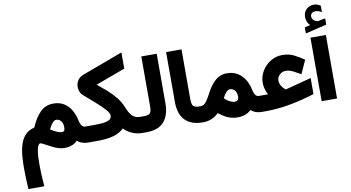

<svg xmlns="http://www.w3.org/2000/svg" viewBox="-104 -1143 3162 1732"><g transform="rotate(-10 1477.0 -276.5)"><path d="M380.9 -400.9Q439 -400.9 479 -375.2Q519 -349.6 543.5 -307.6Q567.9 -265.6 578.1 -215.8Q587.9 -172.9 601.1 -159.7Q614.3 -146.5 628.9 -146.5H642.6V0H628.9Q602.5 0 577.4 -8.1Q552.2 -16.1 531.2 -33.7Q508.8 -9.8 478.5 0.7Q448.2 11.2 411.6 11.2Q369.6 11.2 319.3 -11.7Q303.7 -18.6 279.3 -32Q254.9 -45.4 232.9 -56.6Q210.9 -67.9 203.1 -67.9Q192.9 -67.9 183.8 -52Q174.8 -36.1 168.9 3.4Q163.1 43 163.1 114.7Q163.1 172.4 165.8 221.9Q168.5 271.5 172.4 319.8H26.9Q23.9 272.5 22 222.7Q20 172.9 20 128.4Q20 71.8 24.7 15.9Q29.3 -40 44.4 -88.4Q59.6 -136.7 90.8 -170.9Q122.1 -205.1 175.3 -217.3Q212.4 -304.7 261.2 -352.8Q310.1 -400.9 380.9 -400.9ZM415 -133.3Q427.7 -133.3 434.8 -142.1Q441.9 -150.9 441.9 -173.3Q441.9 -210.9 424.6 -231.4Q407.2 -252 380.9 -252Q364.3 -252 346.9 -232.4Q329.6 -212.9 312 -177.2Q340.3 -156.7 369.9 -145Q399.4 -133.3 415 -133.3Z M796.9 -500.5Q838.4 -467.3 880.4 -430.4Q922.4 -393.6 958.3 -349.6Q994.1 -305.7 1015.6 -251Q1038.1 -193.8 1065.4 -170.2Q1092.8 -146.5 1129.9 -146.5H1144V0H1129.9Q1079.1 0 1036.1 -18.3Q993.2 -36.6 960 -70.8Q922.4 -33.2 862.8 -16.6Q803.2 0 713.9 0H623V-146.5H713.4Q782.2 -146.5 816.2 -154.1Q850.1 -161.6 861.3 -174.8Q872.6 -188 872.6 -204.6Q872.6 -227.1 841.8 -261.5Q811 -295.9 762.5 -338.9Q713.9 -381.8 659.2 -429.2Q641.1 -444.3 632.6 -465.8Q624 -487.3 624 -509.3Q624 -544.9 642.6 -571.3Q661.1 -597.7 693.8 -609.9L1066.9 -748.5V-600.1Z M1124.5 0V-146.5H1164.1Q1211.9 -146.5 1224.6 -163.3Q1237.3 -180.2 1237.3 -226.1V-681.6H1378.4V-226.6Q1378.4 -121.1 1327.1 -60.5Q1275.9 0 1163.6 0Z M1688.5 0H1676.3Q1576.2 0 1520.3 -55.9Q1464.4 -111.8 1464.4 -227.1V-681.6H1605.5V-226.6Q1605.5 -174.8 1621.6 -160.6Q1637.7 -146.5 1676.3 -146.5H1688.5Z M1828.1 -58.6Q1798.3 -30.3 1763.7 -15.1Q1729 0 1689.9 0H1668.9V-146.5H1687Q1715.3 -147.5 1735.8 -172.4Q1756.3 -197.3 1776.4 -237.3Q1813.5 -312 1859.9 -355Q1906.2 -397.9 1969.7 -397.9Q2028.3 -397.9 2069.1 -372.3Q2109.9 -346.7 2134.5 -305.2Q2159.2 -263.7 2168.9 -215.8Q2178.2 -172.9 2191.4 -159.7Q2204.6 -146.5 2218.3 -146.5H2231.4V0H2217.8Q2191.9 0 2167 -8.5Q2142.1 -17.1 2122.1 -34.7Q2097.7 -10.3 2066.9 0.2Q2036.1 10.7 1998.5 10.7Q1950.7 10.7 1908.9 -7.6Q1867.2 -25.9 1828.1 -58.6ZM1904.8 -181.2Q1928.2 -156.7 1954.3 -144.5Q1980.5 -132.3 1996.6 -132.3Q2013.7 -132.3 2023.9 -141.8Q2034.2 -151.4 2034.2 -171.9Q2034.2 -212.4 2016.1 -231.9Q1998 -251.5 1972.2 -251.5Q1940.4 -251.5 1904.8 -181.2Z M2274.4 -255.9Q2274.4 -314.5 2304.4 -364Q2334.5 -413.6 2383.5 -443.6Q2432.6 -473.6 2490.7 -473.6Q2550.8 -473.6 2596.4 -450.7Q2642.1 -427.7 2688 -396L2632.3 -272.9Q2601.6 -290.5 2565.9 -309.1Q2530.3 -327.6 2496.1 -327.6Q2466.3 -327.6 2441.9 -305.7Q2417.5 -283.7 2417.5 -252Q2417.5 -223.6 2434.3 -199Q2451.2 -174.3 2468.8 -161.6Q2470.7 -162.1 2472.7 -162.6L2708 -224.6V-77.6Q2589.8 -40.5 2478 -20.3Q2366.2 0 2263.2 0H2211.9V-146.5H2303.7Q2291 -171.4 2282.7 -199Q2274.4 -226.6 2274.4 -255.9Z M2786.1 -695.8Q2772 -710.9 2762.9 -730.2Q2753.9 -749.5 2753.9 -774.9Q2753.9 -793.9 2759.3 -809.1Q2764.6 -824.2 2773.4 -835.9Q2787.1 -853.5 2807.1 -862.5Q2827.1 -871.6 2848.1 -871.6Q2869.6 -871.6 2883.3 -866Q2897 -860.4 2911.1 -852.1L2911.6 -793Q2897 -800.8 2883.5 -805.7Q2870.1 -810.5 2855 -810.5Q2846.2 -810.5 2836.9 -808.1Q2827.6 -805.7 2820.3 -798.8Q2808.6 -788.1 2808.6 -768.6Q2809.1 -754.4 2818.8 -741Q2828.6 -727.5 2851.6 -721.2Q2854 -720.2 2856.2 -719.5Q2858.4 -718.8 2860.8 -718.8Q2862.8 -718.8 2864.7 -719.2L2930.2 -732.4V-674.8L2735.4 -627.9V-684.1ZM2769.5 -583.3H2910.6V-1.4H2769.5Z"/></g></svg>

Font: Vazir Black UI
Style: Black-UI
Weight: 900
Designer: Saber Rastikerdar
Foundry: Saber Rastikerdar
Version: Version 30.1.0